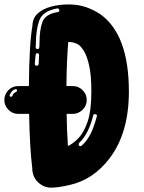

<svg xmlns="http://www.w3.org/2000/svg" viewBox="-85 -864 663 884"><path d="M88.1 -638.1Q91.6 -638.1 94.3 -640.8Q97 -643.6 97 -668.8Q97 -724.8 109.9 -761.9Q122.8 -799 180.7 -808.4Q188.1 -809.4 188.1 -816.8Q187.1 -825.2 178.7 -825.2Q111.4 -813.4 95.8 -769.6Q80.2 -725.7 80.2 -662.4L79.2 -647Q79.2 -638.1 88.1 -638.1ZM-34.7 -418.3Q-30.7 -418.3 -28.2 -422.3Q-23.8 -435.6 -11.4 -440.6Q-6.4 -443.1 -6.4 -446.5Q-6.4 -453 -12.4 -453Q-21.8 -453 -30.7 -442.6Q-37.1 -435.1 -41.1 -424.8Q-41.1 -419.8 -34.7 -418.3ZM285.1 -191.1Q288.1 -191.1 291.1 -193.6Q316.3 -215.3 334.2 -252Q349.5 -284.7 361.4 -330.7Q361.4 -338.6 351 -338.6Q345 -338.6 344.1 -332.2Q323.8 -249 280.2 -206.4Q277.2 -203.5 277.2 -200Q277.2 -191.1 285.1 -191.1ZM84.2 -561.4Q91.6 -561.4 93.1 -568.8L95 -610.4Q95 -618.8 86.6 -618.8Q83.2 -618.8 80.7 -616.6Q78.2 -614.4 75.2 -569.8Q75.2 -561.4 84.2 -561.4ZM227.7 -191.6Q252.5 -203 277.2 -229Q302 -255 318.8 -305.2Q335.6 -355.4 335.6 -442.6Q335.6 -516.8 325.7 -561.1Q315.8 -605.4 302 -628Q288.1 -650.5 276.2 -658.4Q256.9 -670.8 229.2 -670.8Q221.8 -580.2 220.8 -467.8H250Q276.2 -467.8 295.3 -449Q314.4 -430.2 314.4 -403.5Q314.4 -377.2 295 -358.4Q275.7 -339.6 249.5 -339.6H221.8Q222.8 -262.9 227.7 -191.6ZM150.5 0Q115.8 0 89.6 -25.5Q63.4 -51 63.4 -91.1Q52 -182.2 49 -339.6H-0.5Q-27.2 -339.6 -46 -358.4Q-64.9 -377.2 -64.9 -403.5Q-64.9 -430.2 -46.3 -449Q-27.7 -467.8 -1 -467.8H48Q49.5 -662.9 64.4 -746.5Q65.8 -783.2 91.1 -804Q138.1 -843.6 235.6 -843.6L244.1 -843.1Q310.4 -841.6 376.2 -799Q508.4 -705.4 508.4 -442.6Q508.4 -251 418.8 -134.2Q345 -37.6 238.1 -12.9Q183.7 0 150.5 0Z"/></svg>

Font: AKL FREE 002
Style: Regular
Weight: 400
Designer: AKL
Foundry: AKL
Version: Version 1.00;August 17, 2024;FontCreator 13.0.0.2675 64-bit